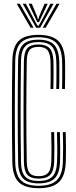

<svg xmlns="http://www.w3.org/2000/svg" viewBox="-20 -992 406 1020"><path d="M185.2 7.8Q111.2 7.8 78.9 -24.9Q46.5 -57.5 45.5 -132.5Q43.2 -267.5 43.4 -406Q43.5 -544.5 45.5 -666.8Q46.5 -742 78.8 -774.4Q111 -806.8 184 -806.8Q255.8 -806.8 289.5 -774.8Q323.2 -742.8 325.5 -666.8Q326 -650.5 326 -622.5Q326 -594.5 325.8 -566Q325.5 -537.5 325 -519.2H309.8Q310.2 -536.2 310.5 -565.1Q310.8 -594 310.6 -622.4Q310.5 -650.8 310 -666.5Q307.8 -736.5 277.6 -765.2Q247.5 -794 184 -794Q118.5 -794 90.1 -764.4Q61.8 -734.8 60.8 -666.5Q58.8 -533 58.8 -398.5Q58.8 -264 60.8 -132.8Q61.8 -64.2 90.6 -34.6Q119.5 -5 185 -5Q251 -5 281.4 -34.2Q311.8 -63.5 314 -133Q315.2 -168.5 315.2 -209.1Q315.2 -249.8 313.5 -290H329Q330 -254.5 330.4 -212.9Q330.8 -171.2 329.5 -132.5Q326.8 -57 293 -24.6Q259.2 7.8 185.2 7.8ZM185 -17.8Q127.5 -17.8 102.2 -44.2Q77 -70.8 76.2 -133.5Q74.2 -265.2 74.2 -400.5Q74.2 -535.8 76.2 -666.5Q77 -729 102.1 -755.1Q127.2 -781.2 184 -781.2Q240.8 -781.2 266.6 -755.2Q292.5 -729.2 294.8 -666.2Q295.2 -651.8 295.2 -623.2Q295.2 -594.8 295 -565.5Q294.8 -536.2 294.2 -519.2H279Q279.5 -542.2 279.8 -570.2Q280 -598.2 279.9 -624Q279.8 -649.8 279.2 -665.8Q277.8 -720.2 256.1 -744.4Q234.5 -768.5 184 -768.5Q134.8 -768.5 113.5 -745.2Q92.2 -722 91.5 -666.5Q89.5 -535.8 89.5 -401Q89.5 -266.2 91.5 -132.8Q92.2 -76.8 114 -53.6Q135.8 -30.5 185 -30.5Q235.2 -30.5 258.2 -53.8Q281.2 -77 283.2 -133.8Q284.5 -168.8 284.2 -208.1Q284 -247.5 282.8 -290H298.2Q299.2 -254.5 299.6 -212.6Q300 -170.8 298.8 -133Q296.5 -69.2 269.4 -43.5Q242.2 -17.8 185 -17.8ZM185 -43.2Q143 -43.2 125.4 -63.5Q107.8 -83.8 107 -133Q105 -261.5 105 -399.6Q105 -537.8 107 -666.5Q107.8 -715.5 125.1 -735.6Q142.5 -755.8 184 -755.8Q225.5 -755.8 244 -735.1Q262.5 -714.5 264 -665.8Q264.8 -637.5 264.6 -595.8Q264.5 -554 263.5 -519.2H248.2Q248.8 -542.2 249 -570.5Q249.2 -598.8 249.1 -624.2Q249 -649.8 248.5 -664.5Q247.2 -707 232.9 -725Q218.5 -743 184 -743Q150.2 -743 136.6 -726Q123 -709 122.2 -666.2Q120 -530.2 119.9 -398.5Q119.8 -266.8 122.2 -133Q123 -90.2 137 -73.1Q151 -56 185 -56Q219.2 -56 235.1 -73.1Q251 -90.2 252.5 -134.8Q253.8 -166.5 253.5 -209Q253.2 -251.5 252 -290H267.5Q268.5 -254.5 268.9 -212.5Q269.2 -170.5 268 -134.2Q266 -84.2 247.1 -63.8Q228.2 -43.2 185 -43.2ZM68.8 -972H85.2L158.5 -844.5H142.5ZM100.8 -972H117.5L167 -877.5L180.2 -855.2H185L198.2 -877.5L247.8 -972H264.5L193.2 -844.5H171.8ZM132 -972H149L177.2 -904.8L181.2 -889.8H184L188 -904.8L216.8 -972H233.5L196.8 -895L187.2 -874.5H178L168.2 -895ZM280 -972H296.5L222.5 -844.5H206.8Z"/></svg>

Font: Big Shoulders Inline Display Medium
Style: Regular
Weight: 500
Designer: Patric King
Foundry: XO Type Co
Version: Version 1.000